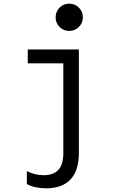

<svg xmlns="http://www.w3.org/2000/svg" viewBox="-20 -807 640 1037"><path d="M406 19V-540H130V-464.8H322V19Q322 80.2 295.9 109.7Q269.8 139.2 215.6 139.2Q192.8 139.2 170.2 133.8Q147.6 128.4 125 117.2V187.2Q146.2 198.8 172.7 204.4Q199.2 210 229 210Q316.4 210 361.2 161.8Q406 113.6 406 19ZM280.4 -713.6Q280.4 -682.8 301.8 -661.4Q323.1 -640 354 -640Q384.8 -640 406.2 -661.4Q427.6 -682.7 427.6 -713.6Q427.6 -744.4 406.2 -765.8Q384.9 -787.2 354 -787.2Q323.2 -787.2 301.8 -765.8Q280.4 -744.5 280.4 -713.6Z"/></svg>

Font: CommitMonoV142 ExtLt
Style: Regular
Weight: 200
Monospace: yes
Designer: Eigil Nikolajsen
Foundry: Eigil Nikolajsen
Version: Version 1.142